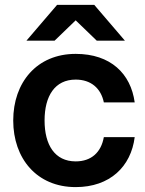

<svg xmlns="http://www.w3.org/2000/svg" viewBox="-20 -752 594 784"><path d="M289 12C429 12 515 -72 530 -192H404C393 -130 353 -93 289 -93C204 -93 162 -160 162 -260C162 -360 204 -427 289 -427C351 -427 392 -392 404 -334H530C514 -451 432 -532 289 -532C130 -532 34 -415 34 -260C34 -105 130 12 289 12ZM365 -732H213L88 -586H203L289 -669L375 -586H490Z"/></svg>

Font: Aspekta 600
Style: Regular
Weight: 600
Designer: Ivo Dolenc
Version: Version 2.100